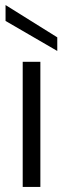

<svg xmlns="http://www.w3.org/2000/svg" viewBox="-20 -741 250 761"><path d="M70 0V-496H140V0ZM207 -539 2 -658V-721L207 -593Z"/></svg>

Font: DM Sans 24pt Light
Style: Regular
Weight: 300
Designer: Colophon Foundry, Jonny Pinhorn
Foundry: Colophon Foundry
Version: Version 4.004;gftools[0.9.30]